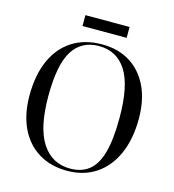

<svg xmlns="http://www.w3.org/2000/svg" viewBox="-128 -988 1006 1109"><g transform="rotate(15 375.5 -434.0)"><path d="M374 14Q276 14 203.5 -30.5Q131 -75 92 -157Q53 -239 53 -351Q53 -474 92.5 -562Q132 -650 206 -697Q280 -744 383 -744Q480 -744 550.5 -700Q621 -656 659.5 -575.5Q698 -495 698 -383Q698 -262 658.5 -172.5Q619 -83 546 -34.5Q473 14 374 14ZM388 -3Q457 -3 501.5 -39Q546 -75 567.5 -153.5Q589 -232 589 -361Q589 -552 532 -641Q475 -730 368 -730Q264 -730 211.5 -647Q159 -564 159 -375Q159 -186 219.5 -94.5Q280 -3 388 -3ZM245 -817V-882H509V-817Z"/></g></svg>

Font: Literata 72pt
Style: Regular
Weight: 400
Designer: Latin by Veronika Burian and Jose Scaglione. Greek by Irene Vlachou. Cyrillic by Vera Evstafieva.
Foundry: TypeTogether
Version: Version 3.002